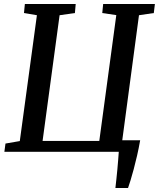

<svg xmlns="http://www.w3.org/2000/svg" viewBox="-20 -763 798 965"><path d="M560 182Q562.5 160.5 565 137Q567.5 113.5 569.8 89.5Q572 65.5 573.8 42.8Q575.5 20 577 0H2L7.5 -41.5L79.5 -54L165.5 -686.5L100.5 -697.5L105 -743H360.5L356.5 -697.5L279.5 -686.5L194 -54.5H479L564.5 -687L494 -697.5L498.5 -743H758.5L753 -697.5L678.5 -686.5L594.5 -58H684.5Q677.5 -18 669 19Q660.5 56 652 87.5Q643.5 119 636.2 143Q629 167 623.5 182Z"/></svg>

Font: Merriweather Medium
Style: Italic
Weight: 500
Italic angle: -7.8°
Version: Version 2.101